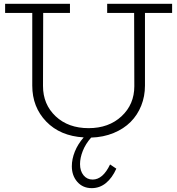

<svg xmlns="http://www.w3.org/2000/svg" viewBox="-20 -706 928 1005"><path d="M880.9 -686V-638.2H738.8V-257.8Q738.8 -201.7 719.2 -152.8Q699.7 -104 663.8 -67.9Q627.9 -31.7 574.7 -9.8Q521.5 12.2 457 14.2Q427.7 47.4 413.3 84Q398.9 120.6 398.9 152.8Q398.9 189 417.2 211.4Q435.5 233.9 464.8 233.9Q518.6 233.9 556.2 154.8L588.9 176.8Q567.4 225.1 534.7 252Q502 278.8 460 278.8Q413.6 278.8 384.8 246.1Q356 213.4 356 164.1Q356 126.5 371.8 87.2Q387.7 47.9 418 13.2Q294.9 5.9 221.9 -69.8Q148.9 -145.5 148.9 -257.8V-638.2H6.8V-686H346.2V-638.2H206.1L205.1 -255.9Q205.1 -159.7 271.2 -97.4Q337.4 -35.2 443.8 -35.2Q549.3 -35.2 616.2 -97.4Q683.1 -159.7 683.1 -254.9L682.1 -638.2H541V-686Z"/></svg>

Font: BioRhyme Light
Style: Regular
Weight: 300
Designer: Aoife Mooney
Foundry: Aoife Mooney Type
Version: Version 1.500;PS 001.500;hotconv 1.0.88;makeotf.lib2.5.64775